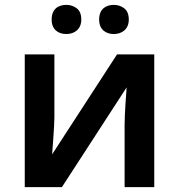

<svg xmlns="http://www.w3.org/2000/svg" viewBox="-20 -764 731 784"><path d="M190.9 -684.1C190.9 -643.6 217.3 -625 251 -625C282.7 -625 312 -643.6 312 -684.1C312 -705.1 305.7 -720.7 293.5 -730C281.2 -739.3 267.1 -744.1 251 -744.1C217.3 -744.1 190.9 -726.6 190.9 -684.1ZM384.8 -684.1C384.8 -643.6 411.6 -625 444.8 -625C476.6 -625 505.9 -643.6 505.9 -684.1C505.9 -705.1 499.5 -720.7 487.3 -730C475.1 -739.3 460.9 -744.1 444.8 -744.1C411.6 -744.1 384.8 -726.6 384.8 -684.1ZM202.1 -542H81.1V0H232.9L497.1 -407.2C495.1 -380.9 488.8 -297.4 488.8 -254.9V0H609.9V-542H458L192.9 -133.8C194.3 -154.8 202.1 -250 202.1 -284.2Z"/></svg>

Font: Noto Reveo Sans
Style: Regular
Weight: 600
Designer: Monotype Design Team
Foundry: Monotype Imaging Inc.
Version: Version 2.007